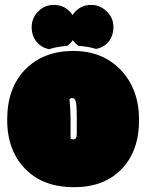

<svg xmlns="http://www.w3.org/2000/svg" viewBox="-20 -761 606 796"><path d="M89.8 -55.7Q162.6 15.1 287.1 15.1Q411.6 15.1 484.1 -60.1Q556.6 -135.3 556.6 -262.9Q556.6 -390.6 481.4 -470.2Q405.8 -549.8 283.2 -549.8Q160.6 -549.8 85.2 -473.4Q9.8 -397 9.8 -264.9Q9.8 -132.8 89.8 -55.7ZM203.1 -740.7Q164.6 -740.7 137.9 -713.1Q111.3 -685.5 111.3 -649.2Q111.3 -612.8 131.3 -588.1Q151.4 -563.5 183.6 -557.1Q216.8 -567.9 257.8 -570.8Q272.5 -580.1 281.7 -594.7Q291.5 -580.6 305.7 -570.8Q345.7 -568.4 377.9 -558.1Q411.1 -564.5 430.7 -588.9Q450.2 -613.3 450.2 -649.7Q450.2 -686 422.9 -713.4Q395.5 -740.7 357.4 -740.7Q309.6 -740.7 280.8 -698.7Q252.4 -740.7 203.1 -740.7ZM272.5 -272Q272.5 -301.3 268.1 -349.6Q272.9 -354.5 279.8 -354.5Q290.5 -354.5 294.4 -339.1Q298.3 -323.7 298.3 -276.9V-207Q298.3 -193.8 294.9 -188.5Q291.5 -183.1 283.7 -183.1Q275.9 -183.1 272.5 -186.5Z"/></svg>

Font: Friends & Family
Style: Regular
Weight: 400
Designer: Sarang Kulkarni, Maithili Shingre, Noopur Datye
Foundry: Ek Type
Version: Version 1.000;hotconv 1.0.117;makeotfexe 2.5.65602